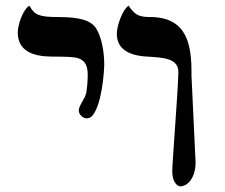

<svg xmlns="http://www.w3.org/2000/svg" viewBox="-20 -637 785 670"><path d="M602.5 -385.7C601.1 -317.4 581.1 -70.3 581.1 -38.6C581.1 -4.9 596.7 13.2 608.9 13.2C634.8 13.2 661.6 -15.6 662.6 -68.8L647.9 -379.4H648.4C648.4 -477.5 635.3 -577.6 503.4 -577.6C461.9 -577.6 449.7 -586.9 428.7 -617.2C406.7 -602.5 387.7 -546.4 387.7 -519.5C387.7 -471.2 421.4 -443.4 493.7 -439.5C548.8 -436 602.5 -434.1 602.5 -385.7ZM281.7 -224.1C296.9 -224.1 304.2 -233.4 312.5 -249C339.8 -301.3 343.8 -404.8 343.8 -411.6C343.8 -455.6 334.5 -506.8 316.9 -535.6C299.8 -564 264.6 -577.6 182.1 -577.6C115.7 -577.6 100.6 -585 82.5 -617.2C60.1 -604 42 -550.8 42 -523.9C42 -458 96.2 -439.5 163.1 -439.5C213.9 -439.5 231.9 -438 244.1 -436C274.9 -430.2 286.1 -410.2 286.1 -377C286.1 -351.1 283.7 -330.1 281.2 -314C277.8 -293 254.9 -270 254.9 -251C254.9 -238.8 268.1 -224.1 281.7 -224.1Z"/></svg>

Font: Cardo
Style: Italic
Weight: 400
Designer: David J. Perry
Foundry: David J. Perry
Version: Version 0.99